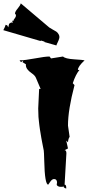

<svg xmlns="http://www.w3.org/2000/svg" viewBox="-109 -1076 541 1134"><path d="M-30.3 -952.1Q-29.8 -958.5 -21.5 -968.3Q-8.3 -985.4 -20.5 -995.6Q-20 -1007.8 -4.6 -1025.6Q10.7 -1043.5 13.7 -1056.2L182.1 -913.6Q187 -909.7 200.9 -902.3Q214.8 -895 223.4 -889.4Q231.9 -883.8 237.8 -872.6Q243.7 -861.3 241 -850.1Q238.3 -838.9 231.7 -825.9Q225.1 -813 224.1 -807.6L153.8 -827.6V-830.1L133.8 -836.4Q132.8 -834 130.4 -834.5Q127.9 -835 124.5 -835.4L-89.4 -897.9Q-78.1 -918.9 -75.7 -929.7L-66.4 -926.3L-60.1 -914.6L-55.2 -935.5L-43 -943.4L-33.7 -941.4L-37.1 -954.1ZM283.2 -170.4 272.5 14.6Q282.2 14.6 282.2 32.2V37.6Q266.1 34.2 263.2 20V26.9L251 27.3Q241.7 28.3 233.9 23.9Q226.1 19.5 226.1 14.2Q226.1 8.8 227.5 3.9H228Q228 -18.6 210.4 -18.6Q198.7 -18.6 188 -2.9Q177.2 12.7 175.8 14.6Q155.3 13.7 152.3 -126Q150.9 -180.2 149.4 -187.3Q147.9 -194.3 144.3 -213.1Q140.6 -231.9 139.4 -238.3Q138.2 -244.6 135 -262Q131.8 -279.3 130.9 -287.1L127 -310.5Q124.5 -326.2 123.5 -335.7Q122.6 -345.2 120.8 -359.6Q119.1 -374 118.2 -385.3Q116.7 -411.6 116.7 -435.5L122.1 -550.8H130.9L102.5 -617.7Q96.7 -630.9 77.6 -644Q43 -667.5 43.9 -692.4V-696.3L23.9 -709L29.3 -719.7L15.1 -709L6.3 -719.7Q38.1 -719.7 97.4 -731Q156.7 -742.2 183.6 -742.2L192.4 -731L263.2 -742.2Q275.9 -729 329.1 -725.6Q382.3 -722.2 390.6 -719.7Q351.1 -683.1 351.1 -663.1H360.4Q337.9 -636.2 320.8 -584.5L331.1 -573.2Q292.5 -426.8 292.5 -334.5L302.2 -267.6Q294.4 -257.8 292.5 -235.8L282.2 -245.6L292.5 -199.2L272.5 -189Q283.2 -189 283.2 -170.4Z"/></svg>

Font: Butcherman
Style: Regular
Weight: 400
Version: Version 001.003